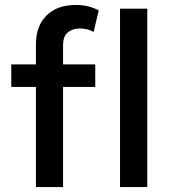

<svg xmlns="http://www.w3.org/2000/svg" viewBox="-20 -755 691 775"><path d="M125 0V-404H25.5V-495H125V-576Q125 -650 167.8 -692.5Q210.5 -735 286 -735Q313.5 -735 336.2 -729.2Q359 -723.5 378.5 -713L358 -626Q343.5 -634 330 -637Q316.5 -640 303.5 -640Q273 -640 253.8 -624.5Q234.5 -609 234.5 -571.5V-495H364.5V-404H234.5V0ZM464.5 0V-720H574.5V0Z"/></svg>

Font: Geologica EX
Style: Regular
Weight: 400
Designer: Sindre Bremnes, Frode Helland
Foundry: Monokrom Skriftforlag AS
Version: Version 1.010;gftools[0.9.28]